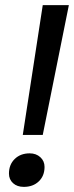

<svg xmlns="http://www.w3.org/2000/svg" viewBox="-20 -720 289 750"><path d="M147 -700H249L147 -193H69ZM15 -42Q15 -77 37.5 -99Q60 -121 96 -121Q121 -121 137.5 -106Q154 -91 154 -68Q154 -33 131.5 -11.5Q109 10 73 10Q47 10 31 -4.5Q15 -19 15 -42Z"/></svg>

Font: Sarabun
Style: Italic
Weight: 400
Italic angle: -10°
Designer: Suppakit Chalermlarp | Katatrad Co.,Ltd.
Foundry: Cadson Demak Co.,Ltd.
Version: Version 1.000; ttfautohint (v1.6)